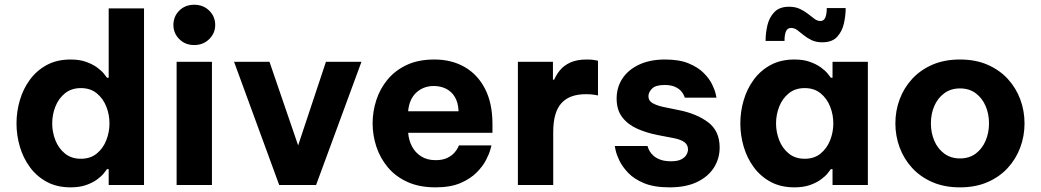

<svg xmlns="http://www.w3.org/2000/svg" viewBox="-20 -796 4479 826"><path d="M283.8 10Q225 10 181.5 -13.5Q138 -37 108.9 -76.5Q79.8 -116 65.4 -165Q51 -214 51 -265Q51 -316 65.4 -365Q79.8 -414 108.9 -453.5Q138 -493 181.5 -516.5Q225 -540 283.8 -540Q322.4 -540 350.4 -529.9Q378.4 -519.8 397.1 -506.2Q415.8 -492.6 426.3 -479.9Q436.8 -467.2 440.4 -461.6H447.6V-760H599.6V0H447.6V-68.4H440.4Q436.8 -62.8 426.3 -49.9Q415.8 -37 397.1 -23.4Q378.4 -9.8 350.4 0.1Q322.4 10 283.8 10ZM328 -113Q369 -113 396.4 -135.5Q423.8 -158 437.4 -192.9Q451 -227.8 451 -265Q451 -302.6 437.4 -337.3Q423.8 -372 396.4 -394.5Q369 -417 328 -417Q287 -417 259.4 -394.5Q231.8 -372 218.2 -337.3Q204.6 -302.6 204.6 -265Q204.6 -227.8 218.2 -192.9Q231.8 -158 259.4 -135.5Q287 -113 328 -113Z M891.8 0H739.8V-530H891.8ZM815.6 -602.2Q776.6 -602.2 751.3 -627.7Q726 -653.2 726 -688.4Q726 -725.2 751.3 -750.4Q776.6 -775.6 815.6 -775.6Q854.2 -775.6 880 -750.4Q905.8 -725.2 905.8 -688.4Q905.8 -653.2 880 -627.7Q854.2 -602.2 815.6 -602.2Z M1339.8 0H1181.2L987 -530H1139.4L1283 -111H1242.8L1382.2 -530H1535Z M1853.8 10Q1784 10 1732.9 -13.2Q1681.8 -36.4 1648.6 -76.1Q1615.4 -115.8 1599.2 -164.9Q1583 -214 1583 -265.6Q1583 -315.6 1598.7 -364.6Q1614.4 -413.6 1647 -453.3Q1679.6 -493 1729.7 -516.5Q1779.8 -540 1848.6 -540Q1922.6 -540 1978.8 -507.8Q2035 -475.6 2066.8 -413.7Q2098.6 -351.8 2098.6 -261.6V-224.6H1736Q1738.4 -192.8 1752.4 -166.1Q1766.4 -139.4 1792 -123.2Q1817.6 -107 1853.8 -107Q1884.6 -107 1904.1 -116.6Q1923.6 -126.2 1934.7 -138.8Q1945.8 -151.4 1950.1 -161Q1954.4 -170.6 1954.4 -170.6H2094.4Q2094.4 -170.6 2089.4 -152.2Q2084.4 -133.8 2070.8 -107.3Q2057.2 -80.8 2030.4 -53.8Q2003.6 -26.8 1960.7 -8.4Q1917.8 10 1853.8 10ZM1735.8 -317.2H1952.8Q1951.4 -354.2 1937.1 -378.3Q1922.8 -402.4 1899 -414.2Q1875.2 -426 1846.2 -426Q1801.8 -426 1771.1 -397.8Q1740.4 -369.6 1735.8 -317.2Z M2360 0H2208V-530H2358.8V-453.2H2364Q2373.2 -474.4 2389.4 -494.3Q2405.6 -514.2 2433.6 -527.1Q2461.6 -540 2505.2 -540Q2526.4 -540 2539.5 -537.3Q2552.6 -534.6 2552.6 -534.6V-385.4Q2552.6 -385.4 2538.3 -388.1Q2524 -390.8 2501 -390.8Q2465.8 -390.8 2439.4 -381.3Q2413 -371.8 2395.1 -351.9Q2377.2 -332 2368.6 -301.1Q2360 -270.2 2360 -227Z M2860.4 10Q2794 10 2750.9 -7.9Q2707.8 -25.8 2682.4 -52.5Q2657 -79.2 2644.5 -105.6Q2632 -132 2628.4 -149.9Q2624.8 -167.8 2624.8 -167.8H2765.8Q2765.8 -167.8 2767.8 -161.2Q2769.8 -154.6 2775.4 -144.9Q2781 -135.2 2792.2 -125.3Q2803.4 -115.4 2821.8 -108.8Q2840.2 -102.2 2867.2 -102.2Q2895 -102.2 2910.7 -110.3Q2926.4 -118.4 2933.1 -130.2Q2939.8 -142 2939.8 -153.2Q2939.8 -172.6 2925 -183.9Q2910.2 -195.2 2881.2 -201.2L2808.6 -215.2Q2763.2 -224 2722.8 -241.6Q2682.4 -259.2 2657.6 -290.8Q2632.8 -322.4 2632.8 -371.8Q2632.8 -420.2 2657.6 -458Q2682.4 -495.8 2729.3 -517.9Q2776.2 -540 2841.4 -540Q2902.4 -540 2942.6 -523.3Q2982.8 -506.6 3007 -482.4Q3031.2 -458.2 3043.2 -433.7Q3055.2 -409.2 3058.8 -392.5Q3062.4 -375.8 3062.4 -375.8H2926Q2926 -375.8 2923 -384Q2920 -392.2 2911 -403.1Q2902 -414 2884.6 -422.2Q2867.2 -430.4 2838.8 -430.4Q2800.4 -430.4 2785 -414.7Q2769.6 -399 2769.6 -382Q2769.6 -362.4 2787.4 -352.3Q2805.2 -342.2 2833.4 -336L2901.6 -322Q2978 -306.6 3027 -269.5Q3076 -232.4 3076 -161.4Q3076 -113.2 3050.9 -74.2Q3025.8 -35.2 2978 -12.6Q2930.2 10 2860.4 10Z M3397.8 -540Q3436.4 -540 3464.4 -529.9Q3492.4 -519.8 3511.1 -506.2Q3529.8 -492.6 3540.3 -479.9Q3550.8 -467.2 3554.4 -461.6H3561.6V-530H3713.6V0H3561.6V-68.4H3554.4Q3550.8 -62.8 3540.3 -49.9Q3529.8 -37 3511.1 -23.4Q3492.4 -9.8 3464.4 0.1Q3436.4 10 3397.8 10Q3339 10 3295.5 -13.5Q3252 -37 3222.9 -76.5Q3193.8 -116 3179.4 -165Q3165 -214 3165 -265Q3165 -316 3179.4 -365Q3193.8 -414 3222.9 -453.5Q3252 -493 3295.5 -516.5Q3339 -540 3397.8 -540ZM3442 -417Q3401 -417 3373.4 -394.5Q3345.8 -372 3332.2 -337.3Q3318.6 -302.6 3318.6 -265Q3318.6 -227.8 3332.2 -192.9Q3345.8 -158 3373.4 -135.5Q3401 -113 3442 -113Q3483 -113 3510.4 -135.5Q3537.8 -158 3551.4 -192.9Q3565 -227.8 3565 -265Q3565 -302.6 3551.4 -337.3Q3537.8 -372 3510.4 -394.5Q3483 -417 3442 -417ZM3517.8 -614Q3490.8 -614 3471.4 -623.4Q3452 -632.8 3437.3 -644.9Q3422.6 -657 3410 -666.4Q3397.4 -675.8 3383.4 -675.8Q3367.6 -675.8 3361.3 -661.1Q3355 -646.4 3355 -620H3273.6Q3273.6 -653.4 3281.4 -687.1Q3289.2 -720.8 3311.3 -743.9Q3333.4 -767 3374.4 -767Q3401.4 -767 3421.3 -757.6Q3441.2 -748.2 3456.2 -736.3Q3471.2 -724.4 3483.8 -715Q3496.4 -705.6 3509.4 -705.6Q3524.2 -705.6 3530.5 -720.4Q3536.8 -735.2 3536.8 -761.4H3618.2Q3618.2 -728.6 3610.4 -694.4Q3602.6 -660.2 3581 -637.1Q3559.4 -614 3517.8 -614Z M4109.8 10Q4042.8 10 3991.3 -12.4Q3939.8 -34.8 3904.4 -73.2Q3869 -111.6 3850.5 -161.2Q3832 -210.8 3832 -265Q3832 -319.8 3850.5 -369.1Q3869 -418.4 3904.4 -456.8Q3939.8 -495.2 3991.3 -517.6Q4042.8 -540 4109.8 -540Q4176.8 -540 4228.3 -517.6Q4279.8 -495.2 4315.2 -456.8Q4350.6 -418.4 4369.1 -369.1Q4387.6 -319.8 4387.6 -265Q4387.6 -210.8 4369.1 -161.2Q4350.6 -111.6 4315.2 -73.2Q4279.8 -34.8 4228.3 -12.4Q4176.8 10 4109.8 10ZM4109.8 -114.4Q4150 -114.4 4177.8 -135.3Q4205.6 -156.2 4220.2 -190.6Q4234.8 -225 4234.8 -265Q4234.8 -306 4220.2 -339.9Q4205.6 -373.8 4177.8 -394.7Q4150 -415.6 4109.8 -415.6Q4070.6 -415.6 4042.3 -394.7Q4014 -373.8 3999.4 -339.9Q3984.8 -306 3984.8 -265Q3984.8 -225 3999.4 -190.6Q4014 -156.2 4042.3 -135.3Q4070.6 -114.4 4109.8 -114.4Z"/></svg>

Font: Be Vietnam Pro Variable Thin
Style: Regular
Weight: 100
Designer: Lam Bao, Tony Le, Vietanh Nguyen
Foundry: Yellow Type Foundry
Version: Version 1.002